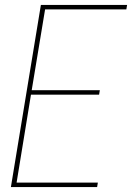

<svg xmlns="http://www.w3.org/2000/svg" viewBox="-20 -755 540 775"><path d="M24 0 145 -735H493L490 -717H162L108 -391H383L380 -373H105L47 -18H375L372 0Z"/></svg>

Font: Iosevka SS18 Thin
Style: Italic
Weight: 100
Italic angle: -9°
Monospace: yes
Designer: Belleve Invis
Foundry: Belleve Invis
Version: Version 25.1.1; ttfautohint (v1.8.4)